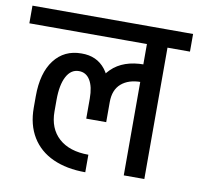

<svg xmlns="http://www.w3.org/2000/svg" viewBox="-100 -716 836 809"><g transform="rotate(10 318.5 -311.5)"><path d="M293.2 -294Q293.2 -377.8 343 -426.4Q392.8 -475 481.8 -475V-400Q428.2 -400 397.2 -373.1Q366.2 -346.2 366.2 -294ZM480.8 -400V-475H504.8V-400ZM316 15.2Q235.5 15.2 176.9 -11.5Q118.2 -38.2 86.6 -90.2Q55 -142.2 55 -214.8H143.8Q143.8 -141.8 189.2 -100.8Q234.8 -59.8 316 -59.8ZM55 -214.5V-264.8H143.8V-214.5ZM55 -264Q55 -364 97.6 -419.5Q140.2 -475 213.5 -475L216 -400Q181.8 -400 162.8 -364Q143.8 -328 143.8 -264ZM280.8 -208V-294H366.2V-208ZM280.8 -294Q280.8 -344.5 263.9 -372.2Q247 -400 216 -400L213.5 -475Q279.5 -476 316.6 -428.4Q353.8 -380.8 353.8 -294ZM-25 -562V-637.5H487.2V-562ZM478 0V-626.2H566V0ZM382 -562V-637.5H662.2V-562Z"/></g></svg>

Font: Akshar Light
Style: Regular
Weight: 300
Designer: Tall Chai
Foundry: Tall Chai
Version: Version 1.100